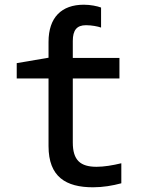

<svg xmlns="http://www.w3.org/2000/svg" viewBox="-20 -785 603 815"><path d="M375 10C417 10 458 3 495 -7V-92C458 -83 421 -77 390 -77C321 -77 289 -105 289 -180V-452H487V-539H289V-611C289 -657 306 -678 345 -678C369 -678 395 -673 409 -668V-753C393 -759 364 -765 336 -765C241 -765 186 -711 186 -607V-540L51 -517V-452H186V-165C186 -34 260 10 375 10Z"/></svg>

Font: Noto Sans Mono SemiCondensed Medium
Style: Regular
Weight: 500
Width: 4
Designer: Monotype Design Team
Foundry: Monotype Imaging Inc.
Version: Version 2.014